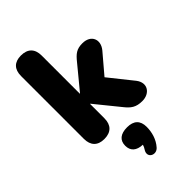

<svg xmlns="http://www.w3.org/2000/svg" viewBox="-298 -801 1175 1175"><g transform="rotate(-45 290.0 -213.0)"><path d="M140 9C199 9 230 -23 230 -81V-205H232L357 -51C389 -10 415 9 469 9C535 9 574 -47 531 -104L408 -258L515 -384C559 -438 533 -501 459 -501C409 -501 387 -483 354 -442L232 -294H230V-624C230 -683 198 -714 140 -714C83 -714 52 -683 52 -624V-81C52 -23 83 9 140 9ZM330 271C362 235 376 186 376 139C376 84 346 56 289 56C232 56 201 81 201 128C201 173 229 198 282 200C279 210 275 220 269 228C236 277 298 309 330 271Z"/></g></svg>

Font: Nunito Black
Style: Regular
Weight: 900
Designer: Vernon Adams
Foundry: Vernon Adams
Version: Version 3.602